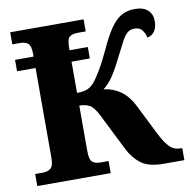

<svg xmlns="http://www.w3.org/2000/svg" viewBox="-80 -799 867 878"><g transform="rotate(-10 353.0 -360.0)"><path d="M23 0V-56H58Q81 -56 95 -67Q109 -78 109 -116V-533H23V-586H109V-599Q109 -638 95 -648Q81 -658 58 -658H23V-714H364V-658H325Q301 -658 288.5 -647.5Q276 -637 276 -595V-586H361V-533H276V-388Q303 -388 320.5 -394Q338 -400 354 -417Q367 -431 389 -467Q411 -503 436 -557Q463 -617 487.5 -653Q512 -689 539 -704.5Q566 -720 602 -720Q642 -720 662.5 -701Q683 -682 683 -650Q683 -622 671.5 -604Q660 -586 637 -581Q633 -601 621 -616.5Q609 -632 586 -632Q566 -632 553 -621.5Q540 -611 527 -587Q514 -563 494 -523Q463 -460 442 -430Q421 -400 398 -383Q439 -379 475 -354.5Q511 -330 537 -277L601 -149Q625 -100 646 -78Q667 -56 698 -56H706V0H611Q540 0 505 -27Q470 -54 448 -98L363 -268Q343 -308 323.5 -318.5Q304 -329 276 -329V-119Q276 -77 289.5 -66.5Q303 -56 326 -56H364V0Z"/></g></svg>

Font: Noto Serif SemiCondensed ExtraBold
Style: Regular
Weight: 800
Width: 4
Designer: Monotype Design Team
Foundry: Monotype Imaging Inc.
Version: Version 2.015